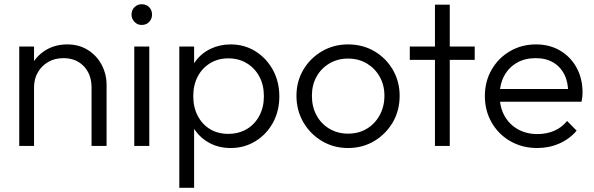

<svg xmlns="http://www.w3.org/2000/svg" viewBox="-20 -690 2811 908"><path d="M413 0V-276Q413 -338 376.5 -376.5Q340 -415 280 -415Q239 -415 208 -397Q177 -379 159 -348Q141 -317 141 -277L109 -295Q109 -348 134 -390Q159 -432 201.5 -456Q244 -480 299 -480Q353 -480 395 -454Q437 -428 460.5 -384Q484 -340 484 -288V0ZM71 0V-470H141V0Z M615 0V-470H686V0ZM650 -572Q630 -572 616 -586.5Q602 -601 602 -621Q602 -642 616 -656Q630 -670 650 -670Q672 -670 685.5 -656Q699 -642 699 -621Q699 -601 685.5 -586.5Q672 -572 650 -572Z M1071 10Q1017 10 974 -12Q931 -34 903.5 -72.5Q876 -111 870 -162V-309Q876 -361 904 -399.5Q932 -438 975.5 -459Q1019 -480 1071 -480Q1136 -480 1188 -447.5Q1240 -415 1270.5 -359.5Q1301 -304 1301 -234Q1301 -165 1271 -110Q1241 -55 1188.5 -22.5Q1136 10 1071 10ZM1059 -57Q1109 -57 1147 -79.5Q1185 -102 1206.5 -142.5Q1228 -183 1228 -235Q1228 -288 1206.5 -328Q1185 -368 1147 -391Q1109 -414 1060 -414Q1011 -414 973.5 -391Q936 -368 915 -328Q894 -288 894 -235Q894 -183 915 -142.5Q936 -102 973 -79.5Q1010 -57 1059 -57ZM828 198V-470H898V-350L884 -236L898 -121V198Z M1626 10Q1558 10 1502.5 -23Q1447 -56 1414.5 -112Q1382 -168 1382 -237Q1382 -305 1414.5 -360Q1447 -415 1502.5 -447.5Q1558 -480 1626 -480Q1695 -480 1750 -448Q1805 -416 1837.5 -360.5Q1870 -305 1870 -237Q1870 -167 1837.5 -111.5Q1805 -56 1750 -23Q1695 10 1626 10ZM1626 -58Q1676 -58 1714.5 -81Q1753 -104 1775.5 -145Q1798 -186 1798 -237Q1798 -288 1775.5 -327.5Q1753 -367 1714.5 -390Q1676 -413 1626 -413Q1577 -413 1538 -390Q1499 -367 1477 -327.5Q1455 -288 1455 -237Q1455 -185 1477 -144.5Q1499 -104 1538 -81Q1577 -58 1626 -58Z M2037 0V-668H2107V0ZM1918 -407V-470H2225V-407Z M2521 10Q2450 10 2394 -22Q2338 -54 2305.5 -110Q2273 -166 2273 -236Q2273 -305 2305 -360.5Q2337 -416 2392 -448Q2447 -480 2515 -480Q2579 -480 2628.5 -451Q2678 -422 2706.5 -370.5Q2735 -319 2735 -252Q2735 -244 2734 -233.5Q2733 -223 2730 -209H2323V-269H2692L2667 -247Q2668 -299 2649.5 -336.5Q2631 -374 2596.5 -394.5Q2562 -415 2513 -415Q2462 -415 2424 -393Q2386 -371 2364.5 -331.5Q2343 -292 2343 -238Q2343 -184 2365.5 -143Q2388 -102 2428.5 -79Q2469 -56 2522 -56Q2565 -56 2601 -71.5Q2637 -87 2662 -118L2707 -72Q2674 -33 2625.5 -11.5Q2577 10 2521 10Z"/></svg>

Font: Outfit-Light
Style: Regular
Weight: 300
Designer: Rodrigo Fuenzalida
Foundry: fragTYPE
Version: Version 1.000